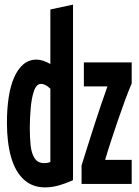

<svg xmlns="http://www.w3.org/2000/svg" viewBox="-20 -796 600 831"><path d="M175 15Q120 15 83 -19Q46 -53 28 -116Q10 -179 10 -265Q10 -324 17.5 -374Q25 -424 41 -460.5Q57 -497 81 -517.5Q105 -538 138 -538Q152 -538 167 -533Q182 -528 198 -519V-755L296 -776V-16Q262 -1 233 7Q204 15 175 15ZM172 -90Q178 -90 184.5 -91Q191 -92 198 -95V-412Q187 -423 176.5 -428Q166 -433 158 -433Q138 -433 127.5 -403.5Q117 -374 113 -329.5Q109 -285 109 -240Q109 -201 112.5 -167Q116 -133 129.5 -111.5Q143 -90 172 -90ZM333 0V-80Q350 -134 364 -178.5Q378 -223 391 -263Q404 -303 417 -341.5Q430 -380 445 -422H343V-526H550V-435Q536 -402 521 -361.5Q506 -321 491 -277Q476 -233 461.5 -189Q447 -145 435 -104H550V0Z"/></svg>

Font: Ubuntu Sans Mono
Style: Regular
Weight: 400
Monospace: yes
Designer: Dalton Maag Ltd
Foundry: Dalton Maag Ltd
Version: Version 1.006